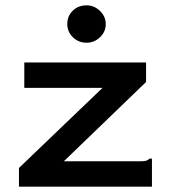

<svg xmlns="http://www.w3.org/2000/svg" viewBox="-20 -699 640 719"><path d="M51 -70 364 -370H71V-465H527V-392L219 -95H503Q520 -95 527 -97Q534 -99 540 -105H549V0H51ZM304 -539Q274 -539 253 -559.5Q232 -580 232 -609Q232 -639 252.5 -659Q273 -679 304 -679Q333 -679 354.5 -658Q376 -637 376 -609Q376 -580 354.5 -559.5Q333 -539 304 -539Z"/></svg>

Font: Inconsolata Expanded Bold
Style: Regular
Weight: 700
Width: 7
Monospace: yes
Designer: Raph Levien, Cyreal, Brenton Simpson
Foundry: Raph Levien, Cyreal, Google
Version: Version 3.001; ttfautohint (v1.8.2.53-6de2)